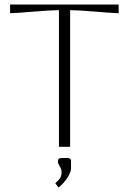

<svg xmlns="http://www.w3.org/2000/svg" viewBox="-20 -653 573 854"><path d="M226.1 162.1Q242.7 147 248.3 137.2Q253.9 127.4 253.9 112.8Q253.9 100.1 245.8 86.9Q237.8 73.7 237.8 67.9V63Q237.8 49.8 253.9 49.8H278.8Q295.9 49.8 295.9 62V96.2Q295.9 110.4 281.5 134.8Q267.1 159.2 240.2 181.2ZM24.9 -632.8H507.8V-594.2Q489.3 -594.2 406.7 -601.1Q324.2 -607.9 292 -607.9V0H242.2V-607.9Q210 -607.9 126.7 -601.1Q43.5 -594.2 24.9 -594.2Z"/></svg>

Font: Resagokr
Style: Light
Weight: 300
Designer: gluk
Foundry: gluk
Version: Version 0.95